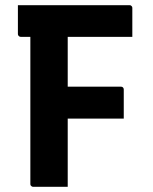

<svg xmlns="http://www.w3.org/2000/svg" viewBox="-20 -720 590 740"><path d="M241 0Q208 0 175 0Q142 0 108 0Q105 0 102.5 -1.5Q100 -3 98.5 -5Q97 -7 97 -11Q97 -92 97 -168Q97 -244 97 -319Q97 -394 97 -470.5Q97 -547 97 -626H252L241 -599Q241 -572 241 -545Q241 -518 241 -492Q241 -426 241 -361.5Q241 -297 241 -232Q241 -167 241 -98Q241 -72 241 -47Q241 -22 241 0ZM49 -700H479Q483 -700 485 -698.5Q487 -697 488.5 -695Q490 -693 490 -689Q490 -668 490 -650.5Q490 -633 490 -616Q490 -599 490 -578H60Q57 -578 54.5 -579.5Q52 -581 50.5 -583.5Q49 -586 49 -589Q49 -620 49 -645Q49 -670 49 -700ZM178 -386H446Q451 -386 454 -383Q457 -380 457 -375Q457 -354 457 -335Q457 -316 457 -299Q457 -282 457 -263H178Z"/></svg>

Font: Recursive
Style: Bold
Weight: 700
Version: Version 1.085